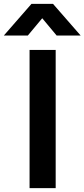

<svg xmlns="http://www.w3.org/2000/svg" viewBox="-74 -980 440 1000"><path d="M71 -795 146 -885 221 -795H346L202 -960H90L-54 -795ZM216 0V-720H80V0Z"/></svg>

Font: Manrope ExtraBold
Style: Regular
Weight: 800
Designer: Mikhail Sharanda
Foundry: Mikhail Sharanda
Version: Version 4.505